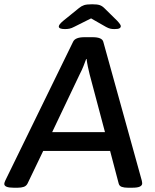

<svg xmlns="http://www.w3.org/2000/svg" viewBox="-31 -876 725 898"><path d="M33 2Q-11 2 -11 -16Q-11 -21 -6 -32L311 -681Q321 -702 364 -702H402Q446 -702 452 -681L632 -32Q634 -23 634 -18Q634 -9 623.5 -3.5Q613 2 587 2H567Q550 2 538.5 -2Q527 -6 524 -18L484 -170H171L98 -18Q92 -6 80 -2Q68 2 52 2ZM342 -529 213 -258H460L388 -529Q384 -545 380 -564Q376 -583 374 -600H372Q367 -586 359.5 -567Q352 -548 342 -529ZM273 -740Q244 -740 244 -752Q244 -761 264 -778L338 -838Q350 -848 362.5 -852Q375 -856 400 -856Q424 -856 435.5 -852Q447 -848 457 -838L518 -778Q527 -768 530.5 -762.5Q534 -757 534 -754Q534 -747 527.5 -743.5Q521 -740 504 -740Q493 -740 484.5 -742Q476 -744 465 -750L395 -790L317 -751Q304 -744 294 -742Q284 -740 273 -740Z"/></svg>

Font: Asap Semi Expanded Semi Expanded Medium
Style: Italic
Weight: 500
Width: 6
Italic angle: -6°
Designer: Pablo Cosgaya
Foundry: Omnibus-Type
Version: Version 3.001; ttfautohint (v1.8.4.7-5d5b)